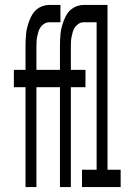

<svg xmlns="http://www.w3.org/2000/svg" viewBox="-20 -755 540 775"><path d="M83 0V-403H36V-473H83V-566Q83 -580 83.5 -593.5Q84 -607 85.5 -620.5Q87 -634 90.5 -647Q94 -660 99 -673Q104 -686 111 -697.5Q118 -709 128.5 -717.5Q139 -726 152 -730.5Q165 -735 178 -735H224V-665H178Q168 -665 159 -659.5Q150 -654 144 -645.5Q138 -637 135 -627Q132 -617 130 -607Q128 -597 127.5 -587Q127 -577 127 -566V-473H224V-403H127V0ZM222 0V-403H175V-473H222V-566Q222 -580 222.5 -593.5Q223 -607 224.5 -620.5Q226 -634 229.5 -647Q233 -660 238 -673Q243 -686 250 -697.5Q257 -709 267.5 -717.5Q278 -726 291 -730.5Q304 -735 317 -735H363V-665H317Q307 -665 298 -659.5Q289 -654 283 -645.5Q277 -637 274 -627Q271 -617 269 -607Q267 -597 266.5 -587Q266 -577 266 -566V-473H325V-403H266V0ZM311 0V-70H370V-665H318V-735H414V-70H467V0Z"/></svg>

Font: Iosevka
Style: Regular
Weight: 400
Monospace: yes
Designer: Belleve Invis
Foundry: Belleve Invis
Version: Version 33.2.3; ttfautohint (v1.8.4)